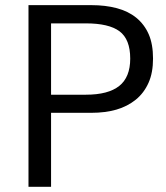

<svg xmlns="http://www.w3.org/2000/svg" viewBox="-20 -720 641 740"><path d="M176.8 -285.2V0H89.8V-700.2H332Q386.2 -700.2 430.2 -688.5Q474.1 -676.8 504.9 -651.9Q536.6 -626 553.2 -587.9Q569.8 -549.8 569.8 -494.1Q569.8 -439.9 552.7 -401.4Q535.2 -361.8 503.4 -335.9Q470.7 -309.6 428.2 -297.4Q385.3 -285.2 332 -285.2ZM481.9 -494.1Q481.9 -568.8 440.4 -599.6Q399.4 -629.9 311 -629.9H176.8V-355H311Q397 -355 439.5 -388.7Q481.9 -422.4 481.9 -494.1Z"/></svg>

Font: Post Grotesk Regular
Style: Regular
Weight: 500
Version: 0.900; ttfautohint (v0.96) -l 8 -r 50 -G 200 -x 14 -w "gGD" 